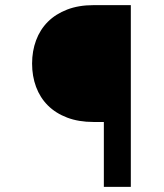

<svg xmlns="http://www.w3.org/2000/svg" viewBox="-20 -731 640 751"><path d="M386.2 0V-253.9H345.7Q287.6 -253.9 242.7 -271Q197.8 -288.1 167.2 -318.6Q136.7 -349.1 121.1 -391.1Q105.5 -433.1 105.5 -482.4Q105.5 -531.2 121.1 -573.2Q136.7 -615.2 167.2 -645.8Q197.8 -676.3 242.7 -693.6Q287.6 -710.9 345.7 -710.9H491.7V0Z"/></svg>

Font: Roboto Mono
Style: Bold
Weight: 700
Designer: Google
Version: Version 2.000985; 2015; ttfautohint (v1.3)